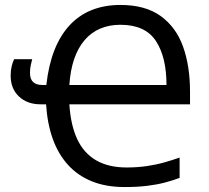

<svg xmlns="http://www.w3.org/2000/svg" viewBox="-20 -745 845 775"><path d="M466 -725Q567 -725 629 -680Q691 -635 719 -556.5Q747 -478 747 -375V-324H260Q265 -242 291 -185Q317 -128 367 -98.5Q417 -69 491 -69Q534 -69 572 -74.5Q610 -80 643.5 -89.5Q677 -99 705 -109V-27Q679 -17 647 -8.5Q615 0 575 5Q535 10 483 10Q408 10 351 -13Q294 -36 254.5 -79.5Q215 -123 193 -184.5Q171 -246 166 -324H143Q90 -324 56.5 -355.5Q23 -387 23 -440Q23 -460 27 -477Q31 -494 37 -506H110Q108 -499 104.5 -483.5Q101 -468 101 -451Q101 -426 113.5 -414Q126 -402 151 -402H167Q176 -482 199.5 -542Q223 -602 261 -643Q299 -684 350.5 -704.5Q402 -725 466 -725ZM466 -645Q421 -645 384.5 -629.5Q348 -614 321.5 -583Q295 -552 279.5 -507Q264 -462 260 -402H652Q652 -515 609 -580Q566 -645 466 -645Z"/></svg>

Font: Noto Sans Display
Style: Regular
Weight: 400
Designer: Monotype Design Team
Foundry: Monotype Imaging Inc.
Version: Version 2.003